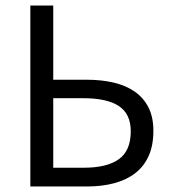

<svg xmlns="http://www.w3.org/2000/svg" viewBox="-20 -676 620 696"><path d="M90 0V-656H173V-387H294Q348 -387 392.5 -376.5Q437 -366 469 -343.5Q501 -321 518.5 -286Q536 -251 536 -202Q536 -149 519 -111Q502 -73 470.5 -48.5Q439 -24 394.5 -12Q350 0 295 0ZM173 -68H284Q368 -68 411 -99Q454 -130 454 -200Q454 -263 411 -291.5Q368 -320 282 -320H173Z"/></svg>

Font: SourceSansPro
Style: Book
Weight: 400
Designer: Paul D. Hunt
Foundry: Adobe Systems Incorporated
Version: Version 2.021;PS 2.000;hotconv 1.0.86;makeotf.lib2.5.63406